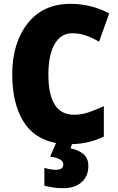

<svg xmlns="http://www.w3.org/2000/svg" viewBox="-20 -744 619 1004"><path d="M311 240Q372 240 407 208.5Q442 177 442 124Q442 81 413.5 59.5Q385 38 349 32L356 10Q449 7 523 -30V-189Q484 -171 446 -157.5Q408 -144 367 -144Q233 -144 233 -354Q233 -456 265.5 -513Q298 -570 357 -570Q396 -570 430 -558Q464 -546 498 -526L551 -674Q501 -700 450.5 -712Q400 -724 350 -724Q205 -724 124.5 -621.5Q44 -519 44 -355Q44 -206 100.5 -112Q157 -18 273 4L242 75Q311 84 311 116Q311 144 272 144Q247 144 212 134V227Q231 232 256 236Q281 240 311 240Z"/></svg>

Font: Noto Sans UI SemiCondensed Black
Style: Regular
Weight: 900
Width: 4
Designer: Monotype Design Team
Foundry: Monotype Imaging Inc.
Version: 1.001